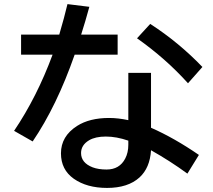

<svg xmlns="http://www.w3.org/2000/svg" viewBox="-20 -858 1040 938"><path d="M606.9 -502H717.8V-233.9Q832 -183.6 951.7 -101.1L895.5 -9.8Q811.5 -71.3 717.8 -124Q712.4 -37.6 661.6 8.8Q605 60.1 502.9 60.1Q404.3 60.1 340.3 15.1Q277.8 -29.3 277.8 -108.9Q277.8 -192.4 356.4 -242.7Q417.5 -281.7 512.7 -281.7Q557.1 -281.7 606.9 -271ZM606.9 -170.9Q548.8 -190.9 497.1 -190.9Q446.3 -190.9 415.5 -172.9Q376 -149.4 376 -110.4Q376 -62.5 432.6 -40.5Q460.9 -29.8 500.5 -29.8Q564 -29.8 591.8 -83.5Q606.9 -112.3 606.9 -150.9ZM83 -689H269.5Q294.4 -773.4 309.6 -837.9L416.5 -824.7Q397 -752.9 376.5 -689H554.7V-590.8H344.7Q257.3 -340.3 139.6 -167L48.8 -218.8Q160.2 -383.8 236.8 -590.8H83ZM898.4 -451.2Q790 -571.8 649.4 -670.9L713.9 -741.2Q853.5 -650.9 968.8 -530.8Z"/></svg>

Font: BIZ UDGothic
Style: Bold
Weight: 700
Monospace: yes
Designer: TypeBank Co., Ltd.
Foundry: Morisawa Inc.
Version: Version 1.05